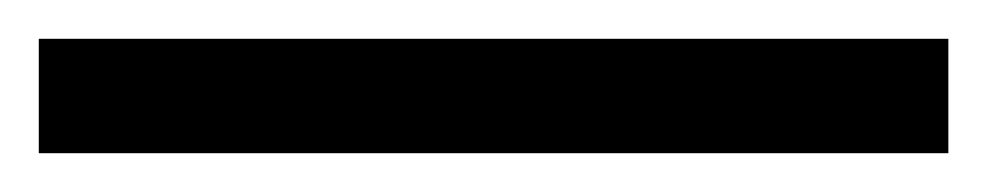

<svg xmlns="http://www.w3.org/2000/svg" viewBox="-25 63 509 99"><path d="M-5 142V83H464V142Z"/></svg>

Font: Noto Naskh Arabic UI Semi
Style: Bold
Weight: 700
Designer: Monotype Design Team, David Williams, Mohamad Dakak and Nizar Qandah
Foundry: Monotype Imaging Inc.
Version: Version 2.014; ttfautohint (v1.8.4.7-5d5b)